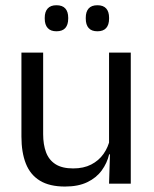

<svg xmlns="http://www.w3.org/2000/svg" viewBox="-20 -684 573 715"><path d="M140.7 -488.2V-184.5Q140.7 -145.8 151.4 -117Q162.1 -88.3 186.6 -72.6Q211.2 -56.8 252.5 -56.8Q291.5 -56.8 319.6 -71.3Q347.7 -85.7 365.4 -110.7Q383.1 -135.6 389.6 -166.8L404.1 -109.3H386.5Q378.8 -76.7 358.8 -49.2Q338.8 -21.8 305.1 -5.6Q271.4 10.7 222.1 10.7Q164.4 10.7 128.6 -11.2Q92.8 -33 76.3 -74.7Q59.8 -116.3 59.8 -175.7V-488.2ZM467 -488.2V0H386.1L389.7 -117.2L386.1 -121.9V-488.2ZM190.1 -567.5Q168.5 -567.5 157.6 -579.7Q146.6 -591.9 146.6 -614.6V-618Q146.6 -640.4 157.6 -652.4Q168.5 -664.5 190.1 -664.5Q212.5 -664.5 223.2 -652.4Q234 -640.4 234 -618V-614.6Q234 -591.9 223.2 -579.7Q212.5 -567.5 190.1 -567.5ZM342.8 -567.5Q320.8 -567.5 310.1 -579.7Q299.4 -591.9 299.4 -614.6V-618Q299.4 -640.4 310.1 -652.4Q320.8 -664.5 342.8 -664.5Q364.7 -664.5 375.5 -652.4Q386.2 -640.4 386.2 -618V-614.6Q386.2 -591.9 375.5 -579.7Q364.7 -567.5 342.8 -567.5Z"/></svg>

Font: Anek Odia Medium
Style: Regular
Weight: 500
Designer: Yesha Goshar & Mahesh Sahu (Odia), Yesha Goshar (Latin)
Foundry: Ek Type
Version: Version 1.003